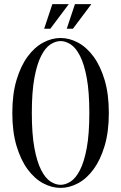

<svg xmlns="http://www.w3.org/2000/svg" viewBox="-20 -900 590 935"><path d="M40 0ZM510 -350Q510 -258 489.5 -189.5Q469 -121 435.5 -75.5Q402 -30 360 -7.5Q318 15 275 15Q232 15 190 -7.5Q148 -30 114.5 -75.5Q81 -121 60.5 -189.5Q40 -258 40 -350Q40 -442 60.5 -510.5Q81 -579 114.5 -624.5Q148 -670 190 -692.5Q232 -715 275 -715Q318 -715 360 -692.5Q402 -670 435.5 -624.5Q469 -579 489.5 -510.5Q510 -442 510 -350ZM415 -350Q415 -453 402.5 -520.5Q390 -588 369.5 -628Q349 -668 324 -684Q299 -700 275 -700Q251 -700 226 -684Q201 -668 180.5 -628Q160 -588 147.5 -520.5Q135 -453 135 -350Q135 -247 147.5 -179.5Q160 -112 180.5 -72Q201 -32 226 -16Q251 0 275 0Q299 0 324 -16Q349 -32 369.5 -72Q390 -112 402.5 -179.5Q415 -247 415 -350ZM235 -880H315L225 -760H195ZM345 -880H425L335 -760H305Z"/></svg>

Font: Oranienbaum
Style: Regular
Weight: 400
Designer: Oleg Pospelov and Jovanny Lemonad
Foundry: Oleg Pospelov and jovanny Lemonad
Version: Version 1.001; ttfautohint (v0.91) -l 8 -r 50 -G 200 -x 0 -w